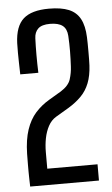

<svg xmlns="http://www.w3.org/2000/svg" viewBox="-56 -846 516 883"><g transform="rotate(-5 202.0 -404.0)"><path d="M47 0Q46.5 -19 46.2 -30Q46 -41 45.8 -49.8Q45.5 -58.5 45.5 -70Q45.5 -81.5 45.5 -100.5Q45.5 -119.5 46 -151.5Q47.5 -217 62.8 -262.2Q78 -307.5 105.2 -338Q132.5 -368.5 169 -390L225.5 -423.5Q262 -446.5 271 -475.2Q280 -504 281.5 -533.5Q283.5 -567 283.8 -604Q284 -641 282 -675Q280 -708 260.5 -722.8Q241 -737.5 203 -737.5Q165 -737.5 148 -721.5Q131 -705.5 130 -677Q128.5 -641.5 128.5 -600.5Q128.5 -559.5 130 -518H46.5Q46 -548 45.2 -572Q44.5 -596 44.5 -617.2Q44.5 -638.5 45 -662Q48 -740 85.8 -773.8Q123.5 -807.5 204 -807.5Q260.5 -807.5 295.5 -793Q330.5 -778.5 347.8 -746.2Q365 -714 367 -661.5Q367.5 -649.5 367.8 -631.8Q368 -614 368 -594.8Q368 -575.5 367.8 -558.5Q367.5 -541.5 367 -531Q364.5 -484 351 -449.8Q337.5 -415.5 313 -390.8Q288.5 -366 254 -345L194 -309.5Q171.5 -296 158 -271Q144.5 -246 138.5 -215.2Q132.5 -184.5 132.5 -151.5V-75H364.5V0Z"/></g></svg>

Font: Big Shoulders
Style: Regular
Weight: 400
Designer: Patric King
Foundry: XO Type Co
Version: Version 2.002